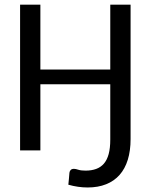

<svg xmlns="http://www.w3.org/2000/svg" viewBox="-20 -662 663 845"><path d="M554.7 -49.8Q554.7 1 542.5 40.8Q530.3 80.6 506.3 107.7Q482.4 134.8 447 148.9Q411.6 163.1 365.7 163.1Q323.7 163.1 280.8 150.9Q282.2 137.7 283.4 124.3Q284.7 110.8 285.6 98.1Q286.6 90.8 291.3 85.9Q295.9 81.1 305.7 81.1Q313 81.1 324.7 85Q336.4 88.9 356.4 88.9Q382.8 88.9 403.1 81.5Q423.3 74.2 437.3 58.1Q451.2 42 458.3 15.9Q465.3 -10.3 465.3 -47.9V-291H157.7V0H68.4V-641.6H157.7V-356H465.3V-641.6H554.7Z"/></svg>

Font: Carlito
Style: Regular
Weight: 400
Designer: Lukasz Dziedzic
Foundry: tyPoland Lukasz Dziedzic
Version: Version 1.104